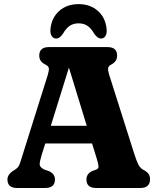

<svg xmlns="http://www.w3.org/2000/svg" viewBox="-20 -934 784 954"><path d="M253 -42.5Q253 0 205 0H64.5Q17 0 17 -42.5Q17 -65.5 43 -84L56 -92Q66.5 -98.5 72.5 -108Q78.5 -117.5 87.5 -149L217.5 -562Q224.5 -585.5 222.5 -595.8Q220.5 -606 204.5 -614Q175 -628 175 -657.5Q175 -700 223 -700H514.5Q562 -700 562 -657.5Q562 -628 531.5 -612.5Q519.5 -606.5 517.5 -596Q515.5 -585.5 522 -564L646 -173Q658.5 -133.5 667.8 -115.8Q677 -98 693.5 -89.5Q712 -79.5 718.8 -69Q725.5 -58.5 725.5 -42.5Q725.5 -23 714 -11.5Q702.5 0 678 0H457Q409.5 0 409.5 -42.5Q409.5 -70.5 438.5 -84.5L460 -92Q470 -96 469.5 -107.5Q469 -119 460.5 -146.5L437.5 -221H205L187.5 -166Q177 -131.5 177.2 -117Q177.5 -102.5 201 -91L223.5 -83.5Q253 -70 253 -42.5ZM232.5 -309H411L322.5 -598ZM370.5 -818Q344 -818 325.8 -805.2Q307.5 -792.5 292.5 -766Q276 -742.5 259.5 -742.5Q244.5 -742.5 236.8 -755Q229 -767.5 230.5 -787.5Q235.5 -845 273.8 -879.2Q312 -913.5 370.5 -913.5Q429 -913.5 467 -879.2Q505 -845 510 -787.5Q511.5 -767.5 503.8 -755Q496 -742.5 481 -742.5Q465 -742.5 448.5 -766Q433.5 -792.5 415.2 -805.2Q397 -818 370.5 -818Z"/></svg>

Font: Fraunces 72pt S100
Style: Bold
Weight: 700
Version: Version 1.000; ttfautohint (v1.8.3)